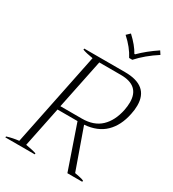

<svg xmlns="http://www.w3.org/2000/svg" viewBox="-216 -1037 1041 1155"><g transform="rotate(30 304.0 -459.5)"><path d="M324 -896 348 -919Q402 -869 427 -823H432Q482 -873 551 -919L566 -896Q488 -846 434 -786H412Q383 -843 324 -896ZM378 -303 477 -24Q482 -23 506 -18.5Q530 -14 541 -8L540 0H437L333 -302H194L137 -24Q186 -16 211 -7L210 0H6L7 -7Q45 -19 89 -24L222 -675Q176 -682 149 -692L150 -700H433Q598 -700 598 -563Q598 -532 591 -501Q573 -412 520.5 -361Q468 -310 378 -303ZM544 -501Q550 -531 550 -557Q550 -673 420 -673H270L199 -328H349Q431 -328 479 -373.5Q527 -419 544 -501Z"/></g></svg>

Font: Trirong ExtraLight
Style: Italic
Weight: 275
Italic angle: -12°
Designer: Katatrad Team
Foundry: CadsonDemak
Version: Version 1.003